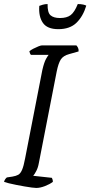

<svg xmlns="http://www.w3.org/2000/svg" viewBox="-28 -928 446 948"><path d="M151 0Q144 0 128.5 -2Q113 -4 93 -7.5Q73 -11 52.5 -15Q32 -19 16 -23Q0 -27 -8 -30Q-6 -38 -2 -43.5Q2 -49 6 -52L33 -56Q51 -59 62 -65Q73 -71 81 -89.5Q89 -108 96 -146L181 -582Q190 -621 199.5 -637.5Q209 -654 212 -657H125Q122 -660 120 -664.5Q118 -669 117 -675Q124 -681 136.5 -687.5Q149 -694 161.5 -699Q174 -704 180 -704H349Q353 -700 357 -692.5Q361 -685 360 -674L314 -661Q284 -653 272 -634Q260 -615 252 -575L164 -124Q160 -101 151.5 -84.5Q143 -68 136 -60L228 -50Q229 -49 231 -43Q233 -37 233 -30Q217 -18 193.5 -9Q170 0 151 0ZM260 -784Q205 -784 183.5 -815.5Q162 -847 166 -899Q171 -901 182.5 -904.5Q194 -908 207 -908Q206 -866 221.5 -852.5Q237 -839 268 -839Q302 -839 321 -853.5Q340 -868 356 -908Q371 -908 382.5 -905.5Q394 -903 398 -900Q382 -847 349.5 -815.5Q317 -784 260 -784Z"/></svg>

Font: Texturina 12pt ExtraLight
Style: Italic
Weight: 250
Italic angle: -11°
Designer: Guillermo Torres Carreño
Foundry: Omnibus-Type
Version: Version 1.002